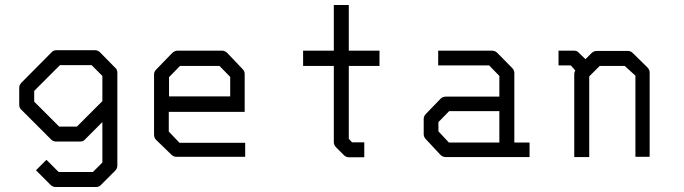

<svg xmlns="http://www.w3.org/2000/svg" viewBox="-20 -679 2740 769"><path d="M390 -190 321 -121Q314 -112 300 -112H205Q193 -112 184 -121L66 -239Q57 -246 57 -260V-327Q57 -339 66 -348L187 -470Q193.5 -478 208 -478H359Q372 -478 380 -470L441 -408Q450 -401 450 -387V-16Q450 -4 441 5L385 61Q378 70 364 70H203Q191 70 182 61L124 3L166 -39L215 10H352L390 -28ZM390 -274V-375L347 -418H220L117 -315V-272L217 -172H288Z M656 -231V-152L699 -107H962V-51H687Q675 -51 667 -59L605 -119Q597 -127 597 -140V-382Q597 -392 607 -402L668 -465Q679 -476 690 -476H871Q881 -476 892 -465L951 -403Q960 -394 960 -383V-231ZM657 -293H902V-371L859 -415H701L657 -370Z M1377 -123 1390 -109H1439V-49H1378Q1366 -49 1357 -58L1326 -89Q1317 -98 1317 -110V-415H1194V-476H1317V-659H1377V-476H1500V-415H1377Z M1980 -108V-234H1779L1736 -190V-153L1778 -108ZM2040 -108H2101V-50H1765Q1753 -50 1744 -59L1686 -121Q1677 -130 1677 -142V-202Q1677 -214 1686 -223L1745 -284Q1753 -292 1766 -292H1980V-375L1939 -417H1735V-476H1951Q1963 -476 1972 -467L2031 -407Q2040 -398 2040 -387Z M2325 -442 2349 -466Q2358 -475 2370 -475H2494Q2506 -475 2514 -467L2573 -409Q2582 -400 2582 -388V-51H2525V-376L2482 -415H2382L2340 -373V-50H2280V-385Q2280 -387 2284 -397L2266 -417H2217V-476H2280Q2292 -476 2299 -467Z"/></svg>

Font: 3270 Nerd Font Mono
Style: Regular
Weight: 400
Monospace: yes
Version: Version 3.0.1;Nerd Fonts 3.0.0